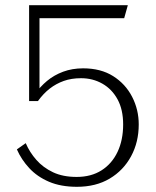

<svg xmlns="http://www.w3.org/2000/svg" viewBox="-20 -629 600 739"><path d="M276 90Q349 90 402 58.5Q455 27 484.5 -27.5Q514 -82 514 -150Q514 -207 488.5 -256.5Q463 -306 415.5 -336Q368 -366 300 -366Q258 -366 223 -353Q188 -340 161 -317.5Q134 -295 113 -265Q116 -259 120 -258Q124 -257 127.5 -260.5Q131 -264 132 -269V-589L115 -559H458L472 -609H92V-240H126Q147 -269 171.5 -288Q196 -307 225.5 -317.5Q255 -328 292 -328Q337 -328 374 -307Q411 -286 432.5 -246.5Q454 -207 454 -150Q454 -90 432.5 -44.5Q411 1 371 26.5Q331 52 275 52Q222 52 184 34Q146 16 120 -13.5Q94 -43 79 -78L45 -54Q62 -15 92.5 18Q123 51 168.5 70.5Q214 90 276 90Z"/></svg>

Font: Roboto Serif 36pt ExtraLight
Style: Regular
Weight: 250
Designer: Greg Gazdowicz
Foundry: Commercial Type
Version: Version 1.008